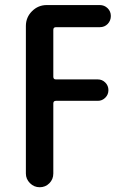

<svg xmlns="http://www.w3.org/2000/svg" viewBox="-20 -540 540 779"><path d="M85 164.1V-434.6Q85 -469.7 109.9 -494.6Q134.8 -519.5 169.9 -519.5H384.8Q403.3 -519.5 416.5 -506.8Q429.7 -494.1 429.7 -475.1Q429.7 -456.1 417 -442.9Q404.3 -429.7 384.8 -429.7H207Q196.3 -429.7 196.3 -418.9V-228.5Q196.3 -217.8 207 -217.8H377Q394.5 -217.8 407.2 -205.1Q419.9 -192.4 419.9 -174.3Q419.9 -156.2 407.2 -143.6Q394.5 -130.9 377 -130.9H207Q196.3 -130.9 196.3 -120.1V164.1Q196.3 187.5 180.2 203.6Q164.1 219.7 141.1 219.7Q118.2 219.7 101.6 203.1Q85 186.5 85 164.1Z"/></svg>

Font: Rounded-X Mgen+ 1m medium
Style: Regular
Weight: 500
Designer: [Source Han Sans]
Ryoko NISHIZUKA  (kana & ideographs); Paul D. Hunt (Latin, Greek & Cyrillic); Wenlong ZHANG  (bopomofo
Version: Version 1.059.20150602